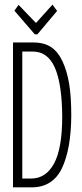

<svg xmlns="http://www.w3.org/2000/svg" viewBox="-20 -806 353 827"><path d="M36 1V-623H124Q171 -623 201 -602.5Q231 -582 250 -540Q269 -499 278 -444Q287 -389 287 -308Q286 -163 246.5 -81Q207 1 116 1ZM76 -37H114Q178 -37 213 -102Q248 -167 248 -304Q247 -444 216.5 -514Q186 -584 121 -584H76ZM206 -786 226 -759 141 -658H130L42 -760L60 -785L135 -707Z"/></svg>

Font: Inconsolata ExtraCondensed Light
Style: Regular
Weight: 300
Width: 2
Monospace: yes
Designer: Raph Levien, Cyreal, Brenton Simpson
Foundry: Raph Levien, Cyreal, Google
Version: Version 3.100; ttfautohint (v1.8.4.7-5d5b)